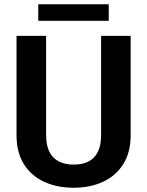

<svg xmlns="http://www.w3.org/2000/svg" viewBox="-20 -881 698 911"><path d="M459.7 -710.9H600V-239.9Q600 -158.1 564.9 -102.4Q529.9 -46.7 468.8 -18.5Q407.8 9.8 329.6 9.8Q250.6 9.8 189.3 -18.5Q128 -46.7 93.2 -102.4Q58.4 -158.1 58.4 -239.9V-710.9H198.8V-239.9Q198.8 -191.3 214.6 -160.3Q230.5 -129.3 259.9 -114.6Q289.3 -100 329.6 -100Q370.4 -100 399.5 -114.6Q428.6 -129.3 444.1 -160.3Q459.7 -191.3 459.7 -239.9ZM496 -860.7V-782.3H161.6V-860.7Z"/></svg>

Font: Vazirmatn
Style: Regular
Weight: 400
Designer: Saber Rastikerdar
Foundry: Saber Rastikerdar
Version: Version 33.003;September 2, 2022;FontCreator 14.0.0.2862 64-